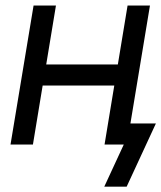

<svg xmlns="http://www.w3.org/2000/svg" viewBox="-20 -536 598 712"><path d="M187.5 -515.6 151.4 -296.9H417L453.1 -515.6H536.1L450.7 0H367.7L403.8 -218.8H138.2L102.1 0H19L104.5 -515.6ZM366.7 156.2 439 0H407.7L420.4 -78.1H558.1L449.7 156.2Z"/></svg>

Font: Inter Display
Style: Italic
Weight: 400
Italic angle: -9.39999°
Designer: Rasmus Andersson
Foundry: rsms
Version: Version 4.000;git-a52131595